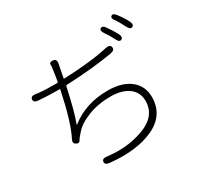

<svg xmlns="http://www.w3.org/2000/svg" viewBox="-179 -1049 1358 1312"><g transform="rotate(-30 500.0 -393.0)"><path d="M332 38Q296 34 299 10Q302 -14 338 -9Q488 10 614 -35Q757 -84 757 -207Q757 -272 708 -311Q655 -352 561.5 -352Q468 -352 389 -322Q306 -290 267 -244Q255 -230 243 -216Q238 -211 229 -195Q220 -179 198 -192Q175 -204 192 -235Q243 -334 291 -564Q292 -569 287 -569H268Q192 -569 123 -575Q86 -578 90 -603Q93 -628 129 -622Q174 -614 267 -614H295Q301 -614 302 -620L311 -676Q314 -694 316 -712Q319 -730 318.5 -747Q318 -764 347 -762Q376 -759 369 -723L349 -621Q348 -616 353 -616Q573 -625 702 -655Q738 -663 743 -638Q748 -613 712 -606Q554 -579 346 -570Q339 -570 338 -563Q299 -382 268 -302Q266 -297 270 -300Q393 -397 566 -397Q681 -397 746 -344Q808 -293 808 -208Q808 -63 666 0Q533 59 332 38ZM822 -651Q803 -642 788 -674Q769 -713 744 -748Q723 -778 740 -789Q757 -801 777 -772Q809 -726 826 -693Q842 -661 822 -651ZM931 -689Q912 -679 896 -711Q866 -769 853 -786Q830 -814 846 -826Q861 -839 883 -810Q917 -765 934 -730Q950 -698 931 -689Z"/></g></svg>

Font: Resource Han Rounded KR Light
Style: Regular
Weight: 300
Designer: Cyano Hao (round all glyphs); Ryoko NISHIZUKA 西塚涼子 (kana, bopomofo & ideographs); Paul D. Hunt (Latin, Greek & Cyrillic)
Foundry: Cyano Hao
Version: 0.990